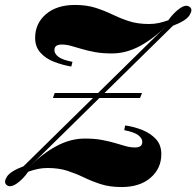

<svg xmlns="http://www.w3.org/2000/svg" viewBox="-50 -742 793 776"><path d="M164 -346 171 -366H524L516 -346ZM452 -216Q452 -216 454 -225.5Q456 -235 456 -235Q492 -230 525.5 -216.5Q559 -203 580.5 -179.5Q602 -156 602 -119Q602 -61 558.5 -23.5Q515 14 441 14Q394 14 358 2.5Q322 -9 290 -24.5Q258 -40 223 -51.5Q188 -63 142 -63Q121 -63 102.5 -59Q84 -55 64 -48Q42 -16 16 1Q-10 18 -24 5Q-36 -6 -22 -28Q-8 -50 45 -70L625 -640Q574 -588 517.5 -557Q461 -526 402 -526Q363 -526 333.5 -531.5Q304 -537 280.5 -544Q257 -551 237.5 -556.5Q218 -562 199 -562Q186 -562 178 -557Q170 -552 170 -539Q170 -525 186 -512.5Q202 -500 243 -492Q243 -492 240.5 -482.5Q238 -473 238 -473Q203 -479 169 -492Q135 -505 113.5 -529Q92 -553 92 -589Q92 -647 135.5 -684.5Q179 -722 253 -722Q300 -722 336 -710.5Q372 -699 404 -683.5Q436 -668 471 -656.5Q506 -645 552 -645Q573 -645 591.5 -649Q610 -653 630 -660Q653 -692 678 -709Q703 -726 718 -713Q730 -703 716 -680.5Q702 -658 649 -638L69 -68Q120 -120 177 -151Q234 -182 293 -182Q332 -182 361.5 -176.5Q391 -171 414.5 -164Q438 -157 457.5 -151.5Q477 -146 496 -146Q509 -146 517 -151Q525 -156 525 -169Q525 -183 509 -195.5Q493 -208 452 -216Z"/></svg>

Font: Playfair Display Black
Style: Italic
Weight: 900
Italic angle: -14°
Designer: Claus Eggers Sørensen
Foundry: Claus Eggers Sørensen
Version: Version 1.203